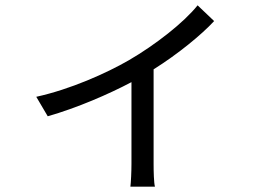

<svg xmlns="http://www.w3.org/2000/svg" viewBox="-20 -623 1040 720"><path d="M721 -603C670 -539 563 -455 463 -397C380 -349 244 -288 116 -260L159 -187C268 -218 388 -270 473 -315V-9C473 21 471 62 469 77H561C557 62 556 21 556 -9V-363C647 -420 736 -493 783 -544Z"/></svg>

Font: Squished Noto Sans CJK JP Regular
Style: Regular
Weight: 400
Designer: Ryoko NISHIZUKA (kana & ideographs); Paul D. Hunt (Latin, Greek & Cyrillic); Wenlong ZHANG (bopomofo); Sandoll Communica
Foundry: Adobe Systems Incorporated
Version: Version 1.004;PS 1.004;hotconv 1.0.82;makeotf.lib2.5.63406